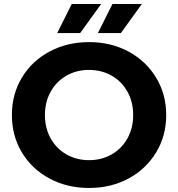

<svg xmlns="http://www.w3.org/2000/svg" viewBox="-20 -921 884 953"><path d="M39 -350Q39 -453 88.5 -535.5Q138 -618 225.5 -665Q313 -712 422 -712Q531 -712 618 -665Q705 -618 755 -535.5Q805 -453 805 -350Q805 -247 755 -164.5Q705 -82 618 -35Q531 12 422 12Q313 12 225.5 -35Q138 -82 88.5 -164.5Q39 -247 39 -350ZM641 -350Q641 -415 612.5 -466Q584 -517 534 -545.5Q484 -574 422 -574Q360 -574 310 -545.5Q260 -517 231.5 -466Q203 -415 203 -350Q203 -285 231.5 -234Q260 -183 310 -154.5Q360 -126 422 -126Q484 -126 534 -154.5Q584 -183 612.5 -234Q641 -285 641 -350ZM336 -901H482L378 -757H264ZM538 -901H684L580 -757H466Z"/></svg>

Font: Montserrat-Bold
Style: Bold
Weight: 700
Version: Version 7.200